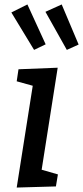

<svg xmlns="http://www.w3.org/2000/svg" viewBox="-20 -838 373 862"><path d="M239 -534 167 -76 240 -55 231 -1 55 4 127 -453 55 -473 63 -527ZM185 -639 133 -614 31 -782 103 -818ZM333 -638 280 -614 184 -785 257 -818Z"/></svg>

Font: Bitter Pro Medium
Style: Italic
Weight: 500
Italic angle: -9°
Designer: Sol Matas, and Bitter project Authors
Foundry: Sol Matas
Version: Version 1.010